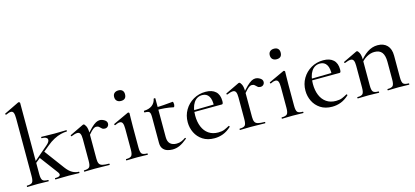

<svg xmlns="http://www.w3.org/2000/svg" viewBox="-61 -1183 3571 1654"><g transform="rotate(-15 1724.5 -356.5)"><path d="M24 0Q22 0 22 -6Q22 -12 24 -12Q61 -12 72.5 -25.5Q84 -39 84 -81V-595Q84 -630 77.5 -646Q71 -662 54 -662Q39 -662 10 -649Q7 -647 4 -653Q1 -659 4 -660L136 -724Q139 -725 141 -725Q144 -725 148 -722Q152 -719 152 -715V-81Q152 -39 164 -25.5Q176 -12 213 -12Q216 -12 216 -6Q216 0 213 0Q194 0 170 -1Q146 -2 119 -2Q92 -2 67.5 -1Q43 0 24 0ZM276 0Q273 0 273 -6Q273 -12 276 -12Q309 -12 318 -22.5Q327 -33 313 -53L188 -220L241 -260L374 -81Q402 -43 430.5 -27.5Q459 -12 488 -12Q490 -12 490 -6Q490 0 488 0Q469 0 445 -1Q421 -2 393 -2Q355 -2 327 -1Q299 0 276 0ZM129 -162 124 -174 274 -302Q309 -331 303 -352.5Q297 -374 252 -374Q250 -374 250 -380Q250 -386 252 -386Q277 -386 302 -385Q327 -384 370 -384Q409 -384 432 -385Q455 -386 476 -386Q478 -386 478 -380Q478 -374 476 -374Q452 -374 422 -366.5Q392 -359 359.5 -342Q327 -325 295 -298Z M640 -271 634 -282Q672 -328 697 -352Q722 -376 740 -385.5Q758 -395 774 -395Q795 -395 816 -382Q837 -369 837 -349Q837 -334 827 -323.5Q817 -313 800 -313Q784 -313 774.5 -322Q765 -331 755.5 -339.5Q746 -348 730 -348Q722 -348 712 -343Q702 -338 685.5 -321.5Q669 -305 640 -271ZM534 0Q531 0 531 -6Q531 -12 534 -12Q570 -12 581.5 -25.5Q593 -39 593 -81V-276Q593 -308 585.5 -323Q578 -338 560 -338Q550 -338 537 -334.5Q524 -331 507 -324Q503 -322 501 -327.5Q499 -333 502 -335L625 -394Q629 -395 631 -395Q640 -395 651 -373Q662 -351 662 -310V-81Q662 -53 669.5 -38Q677 -23 697.5 -17.5Q718 -12 757 -12Q760 -12 760 -6Q760 0 757 0Q731 0 698 -1Q665 -2 628 -2Q601 -2 576.5 -1Q552 0 534 0Z M909 0Q906 0 906 -6Q906 -12 909 -12Q945 -12 957 -25.5Q969 -39 969 -81V-265Q969 -300 962 -316Q955 -332 937 -332Q929 -332 918.5 -329Q908 -326 894 -319Q890 -318 887.5 -323.5Q885 -329 889 -331L1025 -394Q1028 -395 1029 -395Q1032 -395 1035.5 -392Q1039 -389 1039 -385Q1039 -376 1038 -346Q1037 -316 1037 -267V-81Q1037 -39 1048.5 -25.5Q1060 -12 1097 -12Q1100 -12 1100 -6Q1100 0 1097 0Q1079 0 1054.5 -1Q1030 -2 1003 -2Q976 -2 952 -1Q928 0 909 0ZM997 -507Q974 -507 960.5 -519.5Q947 -532 947 -555Q947 -577 960.5 -589Q974 -601 997 -601Q1019 -601 1031.5 -589Q1044 -577 1044 -555Q1044 -507 997 -507Z M1317 12Q1293 12 1270 4.5Q1247 -3 1232.5 -22Q1218 -41 1218 -73V-304Q1218 -327 1214 -339Q1210 -351 1199 -355Q1188 -359 1166 -359Q1163 -359 1163 -366.5Q1163 -374 1166 -374Q1210 -375 1237.5 -395.5Q1265 -416 1272 -452Q1273 -455 1280 -455Q1287 -455 1287 -452V-107Q1287 -66 1307.5 -47Q1328 -28 1364 -28Q1389 -28 1409.5 -37Q1430 -46 1443 -56Q1447 -59 1450.5 -54.5Q1454 -50 1450 -47Q1413 -16 1382 -2Q1351 12 1317 12ZM1420 -337Q1380 -346 1343 -349Q1306 -352 1265 -352V-375Q1305 -375 1342.5 -378Q1380 -381 1423 -385Q1426 -385 1428 -378Q1430 -371 1430 -362Q1430 -354 1427 -345Q1424 -336 1420 -337Z M1692 12Q1630 12 1588 -15.5Q1546 -43 1524.5 -87Q1503 -131 1503 -181Q1503 -241 1531.5 -289.5Q1560 -338 1609 -366.5Q1658 -395 1718 -395Q1776 -395 1807.5 -366Q1839 -337 1839 -281Q1839 -268 1836.5 -260.5Q1834 -253 1827 -253H1758Q1762 -313 1742.5 -344Q1723 -375 1684 -375Q1635 -375 1607.5 -333Q1580 -291 1580 -220Q1580 -163 1598 -119.5Q1616 -76 1651 -52Q1686 -28 1736 -28Q1769 -28 1790.5 -37Q1812 -46 1835 -59Q1837 -61 1840.5 -56.5Q1844 -52 1842 -49Q1806 -16 1769 -2Q1732 12 1692 12ZM1557 -252 1556 -267 1780 -271V-253Z M2028 -271 2022 -282Q2060 -328 2085 -352Q2110 -376 2128 -385.5Q2146 -395 2162 -395Q2183 -395 2204 -382Q2225 -369 2225 -349Q2225 -334 2215 -323.5Q2205 -313 2188 -313Q2172 -313 2162.5 -322Q2153 -331 2143.5 -339.5Q2134 -348 2118 -348Q2110 -348 2100 -343Q2090 -338 2073.5 -321.5Q2057 -305 2028 -271ZM1922 0Q1919 0 1919 -6Q1919 -12 1922 -12Q1958 -12 1969.5 -25.5Q1981 -39 1981 -81V-276Q1981 -308 1973.5 -323Q1966 -338 1948 -338Q1938 -338 1925 -334.5Q1912 -331 1895 -324Q1891 -322 1889 -327.5Q1887 -333 1890 -335L2013 -394Q2017 -395 2019 -395Q2028 -395 2039 -373Q2050 -351 2050 -310V-81Q2050 -53 2057.5 -38Q2065 -23 2085.5 -17.5Q2106 -12 2145 -12Q2148 -12 2148 -6Q2148 0 2145 0Q2119 0 2086 -1Q2053 -2 2016 -2Q1989 -2 1964.5 -1Q1940 0 1922 0Z M2297 0Q2294 0 2294 -6Q2294 -12 2297 -12Q2333 -12 2345 -25.5Q2357 -39 2357 -81V-265Q2357 -300 2350 -316Q2343 -332 2325 -332Q2317 -332 2306.5 -329Q2296 -326 2282 -319Q2278 -318 2275.5 -323.5Q2273 -329 2277 -331L2413 -394Q2416 -395 2417 -395Q2420 -395 2423.5 -392Q2427 -389 2427 -385Q2427 -376 2426 -346Q2425 -316 2425 -267V-81Q2425 -39 2436.5 -25.5Q2448 -12 2485 -12Q2488 -12 2488 -6Q2488 0 2485 0Q2467 0 2442.5 -1Q2418 -2 2391 -2Q2364 -2 2340 -1Q2316 0 2297 0ZM2385 -507Q2362 -507 2348.5 -519.5Q2335 -532 2335 -555Q2335 -577 2348.5 -589Q2362 -601 2385 -601Q2407 -601 2419.5 -589Q2432 -577 2432 -555Q2432 -507 2385 -507Z M2742 12Q2680 12 2638 -15.5Q2596 -43 2574.5 -87Q2553 -131 2553 -181Q2553 -241 2581.5 -289.5Q2610 -338 2659 -366.5Q2708 -395 2768 -395Q2826 -395 2857.5 -366Q2889 -337 2889 -281Q2889 -268 2886.5 -260.5Q2884 -253 2877 -253H2808Q2812 -313 2792.5 -344Q2773 -375 2734 -375Q2685 -375 2657.5 -333Q2630 -291 2630 -220Q2630 -163 2648 -119.5Q2666 -76 2701 -52Q2736 -28 2786 -28Q2819 -28 2840.5 -37Q2862 -46 2885 -59Q2887 -61 2890.5 -56.5Q2894 -52 2892 -49Q2856 -16 2819 -2Q2782 12 2742 12ZM2607 -252 2606 -267 2830 -271V-253Z M3241 0Q3238 0 3238 -6Q3238 -12 3241 -12Q3277 -12 3288.5 -25.5Q3300 -39 3300 -81V-238Q3300 -295 3279 -322.5Q3258 -350 3212 -350Q3177 -350 3141.5 -329.5Q3106 -309 3081 -273L3077 -285Q3118 -341 3161.5 -370Q3205 -399 3253 -399Q3308 -399 3338.5 -367Q3369 -335 3369 -276V-81Q3369 -39 3380.5 -25.5Q3392 -12 3429 -12Q3432 -12 3432 -6Q3432 0 3429 0Q3410 0 3386 -1Q3362 -2 3335 -2Q3308 -2 3283.5 -1Q3259 0 3241 0ZM2972 0Q2969 0 2969 -6Q2969 -12 2972 -12Q3008 -12 3019.5 -25.5Q3031 -39 3031 -81V-276Q3031 -308 3023.5 -323Q3016 -338 2998 -338Q2988 -338 2975 -334.5Q2962 -331 2945 -324Q2941 -322 2939 -327.5Q2937 -333 2940 -335L3063 -394Q3067 -395 3069 -395Q3078 -395 3089 -373Q3100 -351 3100 -310V-81Q3100 -39 3111.5 -25.5Q3123 -12 3160 -12Q3163 -12 3163 -6Q3163 0 3160 0Q3141 0 3117 -1Q3093 -2 3066 -2Q3039 -2 3014.5 -1Q2990 0 2972 0Z"/></g></svg>

Font: Cormorant Garamond Light Medium
Style: Regular
Weight: 500
Version: Version 4.001